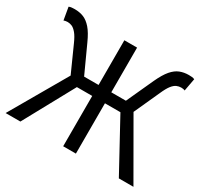

<svg xmlns="http://www.w3.org/2000/svg" viewBox="-154 -948 1205 1150"><g transform="rotate(30 449.0 -373.0)"><path d="M7 0 232 -389 153 -565Q135 -606 118.5 -625.5Q102 -645 87.5 -651.5Q73 -658 56 -658Q52 -658 44.5 -657Q37 -656 30 -653L15 -740Q23 -744 34 -745Q45 -746 55 -746Q89 -746 116.5 -735Q144 -724 169.5 -695Q195 -666 220 -610L305 -424H405V-733H493V-424H594L679 -610Q705 -666 730 -695Q755 -724 783 -735Q811 -746 844 -746Q855 -746 865.5 -745Q876 -744 884 -740L868 -653Q862 -656 854.5 -657Q847 -658 842 -658Q826 -658 811 -651.5Q796 -645 780.5 -625.5Q765 -606 747 -565L667 -389L891 0H790L600 -348H493V0H405V-348H299L109 0Z"/></g></svg>

Font: Noto Sans HK
Style: Regular
Weight: 400
Designer: Ryoko NISHIZUKA 西塚涼子 (kana, bopomofo & ideographs); Paul D. Hunt (Latin, Greek & Cyrillic); Sandoll Communications 산돌커뮤니
Foundry: Adobe
Version: Version 2.004-H2;hotconv 1.0.118;makeotfexe 2.5.65603